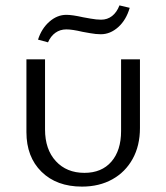

<svg xmlns="http://www.w3.org/2000/svg" viewBox="-20 -686 616 712"><path d="M121 -539Q134 -580 163 -605.5Q192 -631 226 -631Q248 -631 288 -622Q294 -621 316 -617Q338 -613 355 -613Q378 -613 395.5 -626.5Q413 -640 423 -666L461 -657Q448 -612 418.5 -585.5Q389 -559 354 -559Q336 -559 314 -563Q292 -567 286 -568Q248 -577 226 -577Q203 -577 185.5 -564.5Q168 -552 158 -529ZM78 -196V-466H147V-206Q147 -132 187 -88.5Q227 -45 293 -45Q357 -45 393 -86.5Q429 -128 429 -200V-466H499V-211Q499 -146 472 -97Q445 -48 396.5 -21Q348 6 284 6Q190 6 134 -49Q78 -104 78 -196Z"/></svg>

Font: Ysabeau SC
Style: Regular
Weight: 400
Designer: Christian Thalmann (Catharsis Fonts)
Version: Version 0.003